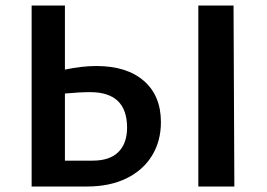

<svg xmlns="http://www.w3.org/2000/svg" viewBox="-20 -678 972 698"><path d="M565 -234Q565 -165 532.5 -112Q500 -59 439.5 -29.5Q379 0 297 0H95V-658H216V-425Q278 -438 330 -438Q441 -438 503 -384Q565 -330 565 -234ZM832 0H701V-658H829ZM442 -214Q442 -343 308 -343Q268 -343 216 -338V-94H317Q379 -94 410.5 -125.5Q442 -157 442 -214Z"/></svg>

Font: Ysabeau SC
Style: Bold
Weight: 700
Designer: Christian Thalmann (Catharsis Fonts)
Version: Version 0.003